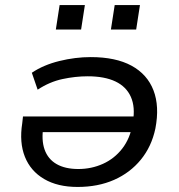

<svg xmlns="http://www.w3.org/2000/svg" viewBox="-20 -731 710 760"><path d="M287 9Q208 9 154.5 -22.5Q101 -54 78.5 -110.5Q56 -167 68 -243L71 -270H531L523 -208H123L152 -232Q143 -177 156.5 -139Q170 -101 204 -81.5Q238 -62 290 -62Q342 -62 387.5 -82.5Q433 -103 464 -143Q495 -183 505 -241L506 -249Q516 -307 498 -347.5Q480 -388 437 -408.5Q394 -429 327 -429Q278 -429 227 -418Q176 -407 129 -376L106 -443Q152 -474 215 -489.5Q278 -505 339 -505Q438 -505 500.5 -471Q563 -437 587.5 -373.5Q612 -310 595 -222Q580 -151 537.5 -99Q495 -47 431.5 -19Q368 9 287 9ZM419 -614 434 -711H534L519 -614ZM201 -614 216 -711H316L301 -614Z"/></svg>

Font: Nunito Sans 7pt SemiExpanded
Style: Italic
Weight: 400
Width: 6
Italic angle: -9°
Designer: Vernon Adams
Foundry: Vernon Adams
Version: Version 3.101;gftools[0.9.27]